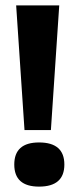

<svg xmlns="http://www.w3.org/2000/svg" viewBox="-20 -680 292 713"><path d="M71 -197 40 -660H200L169 -197ZM125 13Q33 13 33 -69Q33 -151 125 -151Q219 -151 219 -69Q219 13 125 13Z"/></svg>

Font: Bricolage Grotesque 96pt Bricolage Grotesque 48pt Regular
Style: Bold
Weight: 700
Designer: Mathieu Triay
Foundry: Atelier Triay
Version: Version 1.001; ttfautohint (v1.8.4.7-5d5b);gftools[0.9.33.de